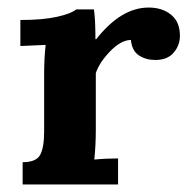

<svg xmlns="http://www.w3.org/2000/svg" viewBox="-20 -489 503 509"><path d="M457 -394Q457 -369 440.5 -349.5Q424 -330 392 -330Q367 -330 348.5 -342Q330 -354 327 -383Q301 -383 272 -353Q243 -323 234 -295V-146Q234 -103 230 -66Q260 -69 293 -69V0H40V-59Q76 -59 86.5 -78.5Q97 -98 97 -140V-293Q97 -334 101 -370L34 -367V-436Q94 -436 131.5 -444.5Q169 -453 182 -464H229Q233 -438 233 -385H235Q301 -469 374 -469Q410 -469 433.5 -450Q457 -431 457 -394Z"/></svg>

Font: Sumana
Style: Bold
Weight: 700
Designer: Cyreal, Alexei Vanyashin (Devanagari), Olga Karpushina (Latin)
Foundry: Cyreal
Version: Version 1.015;PS 001.015;hotconv 1.0.70;makeotf.lib2.5.58329